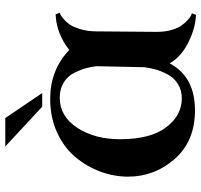

<svg xmlns="http://www.w3.org/2000/svg" viewBox="-38 -722 779 744"><g transform="rotate(-90 352.0 -350.5)"><path d="M340 -546Q453 -546 530 -472Q593 -522 668 -525L674 -509Q671 -508 666.5 -506Q662 -504 649.5 -493.5Q637 -483 628 -469.5Q619 -456 611 -430.5Q603 -405 602 -373Q600 -175 600 -133Q600 -101 607.5 -75.5Q615 -50 625.5 -36Q636 -22 646.5 -12.5Q657 -3 664 0L672 3L666 19Q614 17 558.5 -11Q503 -39 478 -83Q426 15 296 15Q177 15 108 -63Q39 -141 39 -244Q39 -299 58.5 -351.5Q78 -404 114.5 -448Q151 -492 209.5 -519Q268 -546 340 -546ZM342 -36Q374 -36 398 -51Q422 -66 435 -90.5Q448 -115 454 -136.5Q460 -158 463 -181L467 -366Q465 -386 459.5 -406.5Q454 -427 441.5 -452.5Q429 -478 404 -493.5Q379 -509 345 -509Q273 -509 228.5 -441.5Q184 -374 184 -275Q184 -158 230 -97Q276 -36 342 -36ZM156 -720H266L363 -577H310Z"/></g></svg>

Font: Uncial Antiqua
Style: Regular
Weight: 400
Designer: Astigmatic (AOETI)
Foundry: Astigmatic (AOETI)
Version: Version 1.000